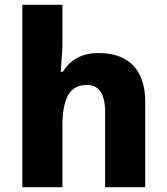

<svg xmlns="http://www.w3.org/2000/svg" viewBox="-20 -780 696 800"><path d="M73 0H240V-250C240 -370 269 -426 342 -426C393 -426 418 -387 418 -314V0H585V-357C585 -487 518 -559 390 -559C323 -559 273 -532 242 -481H233C239 -567 241 -585 240 -621V-760H73Z"/></svg>

Font: Kathrein 85 Heavy
Style: Regular
Weight: 900
Designer: Lazydogs Typefoundry, based on Open Sans by Ascender Corporation
Foundry: Lazydogs Typefoundry
Version: Version 1.003;PS 001.003;hotconv 1.0.88;makeotf.lib2.5.64775